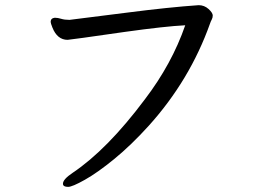

<svg xmlns="http://www.w3.org/2000/svg" viewBox="-20 -690 1040 746"><path d="M244.6 36.1Q224.6 36.1 224.6 23.9Q224.6 6.8 261.7 -18.1Q397 -108.9 543 -304.2Q647.9 -441.9 699.7 -591.8Q621.6 -587.9 463.9 -565.9Q251 -535.2 242.7 -535.2Q202.6 -535.2 183.6 -583Q176.8 -600.1 176.8 -605Q176.8 -619.1 192.9 -621.1Q204.6 -621.1 217.8 -616.9Q231 -612.8 250 -612.8Q303.7 -619.1 470.7 -640.6Q637.7 -662.1 752 -669.9Q773.9 -669.9 790.3 -655Q806.6 -640.1 806.6 -629.9Q806.6 -621.1 802.7 -614Q798.8 -606.9 795.9 -598.1Q717.8 -378.9 558.6 -202.1Q489.7 -126 424.3 -72.5Q358.9 -19 309.8 8.5Q260.7 36.1 244.6 36.1Z"/></svg>

Font: LXGW WenKai GB Screen
Style: Regular
Weight: 400
Designer: LXGW / Fontworks Inc.
Foundry: LXGW / Fontworks Inc.
Version: Version 1.321;February 19, 2024;FontCreator 14.0.0.2901 64-b